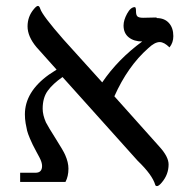

<svg xmlns="http://www.w3.org/2000/svg" viewBox="-20 -612 640 648"><path d="M508 -553 509 -551Q535 -551 550 -534.5Q565 -518 565 -490Q565 -468 552 -452Q534 -470 519 -470Q502 -470 480 -449Q411 -388 366 -287L518 -117Q549 -83 549 -57Q549 -23 526 4Q516 16 510 16Q505 16 504 12Q494 -22 445 -69L191 -352Q158 -329 141 -305.5Q124 -282 124 -245Q124 -224 135 -199Q142 -185 168 -144Q194 -103 200 -89Q211 -64 211 -43Q211 -17 201 2H48V-29H100Q122 -29 122 -52Q122 -64 113 -81Q112 -82 102.5 -100.5Q93 -119 90.5 -123.5Q88 -128 81 -144.5Q74 -161 71.5 -171Q69 -181 66.5 -196Q64 -211 64 -226Q64 -302 145 -360L171 -377L103 -453Q73 -489 73 -523Q73 -556 94 -581Q103 -592 108 -592Q113 -592 116 -582Q123 -560 194 -479L325 -334Q378 -412 460 -472Q432 -472 414.5 -486Q397 -500 397 -526Q397 -544 409 -566Q421 -588 435 -588Q439 -588 439 -574Q439 -561 444 -556.5Q449 -552 463 -552Z"/></svg>

Font: Libra Serif Modern
Style: Regular
Weight: 400
Designer: Stefan Peev, Context Ltd
Foundry: Stefan Peev, Context Ltd
Version: Version 1.000